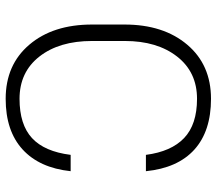

<svg xmlns="http://www.w3.org/2000/svg" viewBox="-64 -698 771 684"><g transform="rotate(90 322.0 -355.5)"><path d="M589.4 -221.2Q577.6 -109.9 511.7 -49.8Q445.8 10.3 331.5 10.3Q210.4 10.3 138.7 -74Q66.9 -158.2 66.9 -297.4V-413.1Q66.9 -551.8 138.7 -636.5Q210.4 -721.2 331.5 -721.2Q446.8 -721.2 512.5 -661.9Q578.1 -602.5 589.4 -489.3H531.2Q519.5 -579.6 471.2 -625.5Q422.9 -671.4 331.5 -671.4Q236.3 -671.4 180.9 -600.3Q125.5 -529.3 125.5 -414.1V-297.4Q125.5 -180.7 180.9 -109.9Q236.3 -39.1 331.5 -39.1Q423.3 -39.1 471.4 -83.5Q519.5 -127.9 531.2 -221.2Z"/></g></svg>

Font: Roboto Web
Style: Light
Weight: 300
Designer: Google
Version: Version 1.200310; 2013